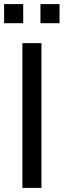

<svg xmlns="http://www.w3.org/2000/svg" viewBox="-24 -915 310 935"><path d="M85 0V-705H178V0ZM173 -802V-895H266V-802ZM-4 -802V-895H89V-802Z"/></svg>

Font: Nunito Sans 12pt Medium
Style: Regular
Weight: 500
Designer: Vernon Adams
Foundry: Vernon Adams
Version: Version 3.101;gftools[0.9.27]